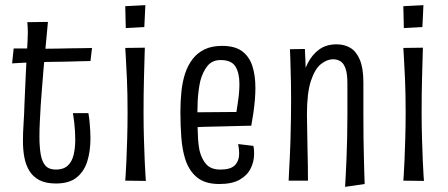

<svg xmlns="http://www.w3.org/2000/svg" viewBox="-20 -702 1740 745"><path d="M197 10Q158 10 133 -3Q108 -16 94 -39Q80 -62 74.5 -91.5Q69 -121 69 -155Q69 -187 71.5 -223.5Q74 -260 75 -300Q78 -376 80.5 -423.5Q83 -471 84.5 -499Q86 -527 87 -544.5Q88 -562 88 -577.5Q88 -593 86 -616L166 -617Q162 -573 157.5 -526Q153 -479 149 -435Q145 -391 142.5 -354Q140 -317 138 -294Q136 -259 134.5 -229Q133 -199 133 -173Q133 -132 138 -103Q143 -74 156.5 -59Q170 -44 197 -44Q226 -44 242.5 -59Q259 -74 265.5 -100.5Q272 -127 272 -160Q272 -176 271 -193Q270 -210 268 -227.5Q266 -245 263 -263H323Q326 -246 327.5 -229.5Q329 -213 330 -197Q331 -181 331 -166Q331 -115 318.5 -75.5Q306 -36 277 -13Q248 10 197 10ZM27 -456 33 -514Q31 -514 42.5 -514Q54 -514 72.5 -514Q91 -514 111 -513.5Q131 -513 145.5 -513Q160 -513 164 -513Q183 -513 206 -513.5Q229 -514 252 -514.5Q275 -515 294.5 -515Q314 -515 325.5 -515.5Q337 -516 337 -516L331 -465Q331 -465 322 -465Q313 -465 297.5 -464.5Q282 -464 262.5 -463.5Q243 -463 222.5 -462.5Q202 -462 182 -462Q158 -462 131 -461Q104 -460 80.5 -459Q57 -458 42 -457Q27 -456 27 -456Z M546 0 466 -1Q466 -1 467.5 -21.5Q469 -42 470.5 -78.5Q472 -115 473.5 -163Q475 -211 475 -266Q475 -339 472.5 -395.5Q470 -452 468 -484Q466 -516 466 -516L542 -517Q542 -517 541 -484Q540 -451 538.5 -394Q537 -337 537 -265Q537 -211 538.5 -163Q540 -115 541.5 -78.5Q543 -42 544.5 -21Q546 0 546 0ZM540 -597 468 -593 466 -678 544 -682Z M831 12Q775 12 743.5 -14.5Q712 -41 698 -87Q687 -123 683.5 -169.5Q680 -216 680 -269Q680 -310 684 -347.5Q688 -385 698 -416Q709 -449 727.5 -473Q746 -497 774 -510.5Q802 -524 842 -524Q891 -524 919 -503.5Q947 -483 959 -446.5Q971 -410 971 -361Q971 -339 969 -315Q967 -291 963.5 -266Q960 -241 955 -214L897 -265Q900 -286 903 -305Q906 -324 907.5 -342Q909 -360 909 -376Q909 -419 893.5 -444Q878 -469 836 -469Q803 -469 784.5 -445.5Q766 -422 757 -387Q753 -369 750.5 -349Q748 -329 747 -308.5Q746 -288 746 -268Q746 -239 746.5 -212.5Q747 -186 748.5 -162.5Q750 -139 754 -119Q762 -85 780.5 -64.5Q799 -44 835 -44Q875 -44 891.5 -61Q908 -78 908 -107Q908 -115 907 -124Q906 -133 904 -143L963 -136Q965 -129 965.5 -121Q966 -113 966 -105Q966 -75 952.5 -48Q939 -21 909.5 -4.5Q880 12 831 12ZM707 -207 706 -266 955 -268V-214Q955 -214 939.5 -214Q924 -214 898.5 -213Q873 -212 840.5 -211.5Q808 -211 773.5 -210Q739 -209 707 -207Z M1395 12 1319 23Q1320 6 1321.5 -22Q1323 -50 1324.5 -86.5Q1326 -123 1327 -166Q1328 -209 1328 -256Q1328 -269 1328 -289Q1328 -309 1328 -332Q1328 -355 1328 -377Q1328 -415 1321 -435.5Q1314 -456 1301.5 -464Q1289 -472 1272 -472Q1249 -472 1225.5 -453.5Q1202 -435 1186.5 -388.5Q1171 -342 1171 -258L1133 -211Q1133 -251 1136 -295Q1139 -339 1148 -381Q1157 -423 1174 -456.5Q1191 -490 1218.5 -510Q1246 -530 1286 -530Q1317 -530 1340 -516Q1363 -502 1376.5 -469.5Q1390 -437 1390 -382Q1390 -354 1390 -336.5Q1390 -319 1390 -308Q1390 -297 1390 -287Q1390 -277 1390 -263Q1390 -208 1390.5 -165.5Q1391 -123 1392 -90Q1393 -57 1393.5 -32Q1394 -7 1395 12ZM1100 -1Q1101 -23 1102 -44.5Q1103 -66 1104.5 -92Q1106 -118 1107 -155Q1108 -192 1109 -246Q1110 -319 1109 -379Q1108 -439 1106.5 -475Q1105 -511 1105 -511L1163 -512Q1164 -496 1165 -469Q1166 -442 1167 -408.5Q1168 -375 1169 -336.5Q1170 -298 1171 -258Q1172 -181 1173 -135Q1174 -89 1174.5 -59.5Q1175 -30 1175 -1Z M1625 0 1545 -1Q1545 -1 1546.5 -21.5Q1548 -42 1549.5 -78.5Q1551 -115 1552.5 -163Q1554 -211 1554 -266Q1554 -339 1551.5 -395.5Q1549 -452 1547 -484Q1545 -516 1545 -516L1621 -517Q1621 -517 1620 -484Q1619 -451 1617.5 -394Q1616 -337 1616 -265Q1616 -211 1617.5 -163Q1619 -115 1620.5 -78.5Q1622 -42 1623.5 -21Q1625 0 1625 0ZM1619 -597 1547 -593 1545 -678 1623 -682Z"/></svg>

Font: Truculenta
Style: Regular
Weight: 400
Designer: Ivan Castro, Eva Sanz & Omnibus-Type Team
Foundry: Omnibus-Type
Version: Version 1.002